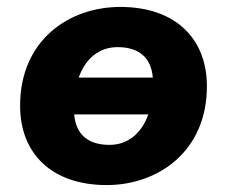

<svg xmlns="http://www.w3.org/2000/svg" viewBox="-20 -523 656 554"><path d="M288 11C436 11 577 -86 577 -274C577 -412 486 -503 327 -503C179 -503 38 -407 38 -218C38 -80 129 11 288 11ZM296 -105C234 -105 199 -135 194 -193H408C388 -137 348 -105 296 -105ZM207 -299C227 -355 267 -387 319 -387C381 -387 416 -357 421 -299Z"/></svg>

Font: SN Pro Heavy
Style: Italic
Weight: 800
Italic angle: -9°
Designer: Tobias Whetton
Foundry: Supernotes
Version: Version 1.001;Glyphs 3.2 (3249)